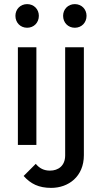

<svg xmlns="http://www.w3.org/2000/svg" viewBox="-20 -705 493 934"><path d="M112 -570C145 -570 169 -595 169 -628C169 -660 145 -685 112 -685C79 -685 55 -660 55 -628C55 -595 79 -570 112 -570ZM344 -570C377 -570 401 -595 401 -628C401 -660 377 -685 344 -685C311 -685 287 -660 287 -628C287 -595 311 -570 344 -570ZM67 0H157V-475H67ZM229 209C313 209 388 154 388 50V-475H297V51C297 101 264 125 223 125C194 125 172 114 154 92L95 151C129 189 168 209 229 209Z"/></svg>

Font: Outfit
Style: Regular
Weight: 400
Designer: Rodrigo Fuenzalida
Foundry: fragTYPE
Version: Version 1.100;gftools[0.9.27]